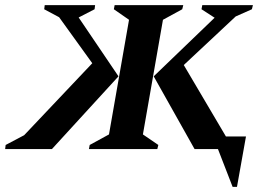

<svg xmlns="http://www.w3.org/2000/svg" viewBox="-62 -580 1024 747"><path d="M284 0 287 -16 362 -57 440 -503 381 -544 384 -560H651L647 -544L572 -503L494 -57L554 -16L550 0ZM695 0 536 -283 773 -511 722 -544 725 -560H922L918 -544L855 -516L653 -327L817 -49H895L860 147H843L786 0ZM140 0H-42L-40 -16L32 -54L297 -334L168 -513L110 -544L112 -560H308L306 -544L244 -512L399 -283Z"/></svg>

Font: Spectral SC
Style: Bold Italic
Weight: 700
Italic angle: -10°
Designer: Jean-Baptiste Levee
Foundry: Production Type
Version: Version 2.001